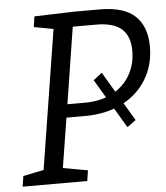

<svg xmlns="http://www.w3.org/2000/svg" viewBox="-51 -744 684 789"><g transform="rotate(-5 291.0 -349.0)"><path d="M461 -206 339.6 -410.3 375.1 -438.1 496.8 -232.4ZM290.4 -266.9H196.8L217.2 -283.3L179.9 -49.2L173.2 -63.5L283.8 -43.5L277.1 0H10.6L17.3 -43.5L114.6 -63.2L100.5 -49.2L195.5 -647.2L205.9 -632.2L113.2 -649.5L119.9 -693L284.5 -698H390.1Q490.1 -698 536 -653.8Q581.8 -609.7 581.8 -528Q581.8 -452.3 545.8 -393.1Q509.8 -333.9 444.3 -300.4Q378.8 -266.9 290.4 -266.9ZM368.6 -637.1H261.5L275.5 -652.8L221.9 -312.4L209.8 -321.4H293.4Q361.7 -321.4 409.6 -347.2Q457.6 -373.1 482.9 -417.5Q508.2 -462 508.2 -516.9Q508.2 -576.9 475.1 -607Q441.9 -637.1 368.6 -637.1Z"/></g></svg>

Font: Bitter Thin
Style: Italic
Weight: 100
Italic angle: -9°
Designer: Sol Matas, and Bitter project Authors
Foundry: Sol Matas
Version: Version 2.002